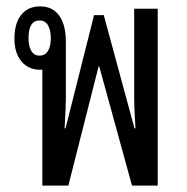

<svg xmlns="http://www.w3.org/2000/svg" viewBox="-20 -578 581 598"><path d="M111.8 0V-360.8H105Q68.4 -360.8 46.6 -387Q24.9 -413.1 24.9 -458Q24.9 -504.9 45.9 -531.5Q66.9 -558.1 105 -558.1Q143.6 -558.1 164.3 -529.5Q185.1 -501 185.1 -448.2V-270Q185.1 -244.6 181.2 -178.2H184.1L272.9 -530.8H303.2L398.9 -178.2H401.9Q397.9 -244.6 397.9 -270V-550.8H471.2V0H391.1L289.1 -371.1H287.1L192.9 0ZM103 -404.8Q120.6 -404.8 129.4 -419.4Q138.2 -434.1 138.2 -459Q138.2 -484.4 129.4 -499.3Q120.6 -514.2 103 -514.2Q68.8 -514.2 68.8 -459Q68.8 -434.6 77.4 -419.7Q85.9 -404.8 103 -404.8Z"/></svg>

Font: Noto Sans Thai Looped ExtraCond
Style: Regular
Weight: 400
Width: 2
Designer: Sasikarn Vongin, Ben Mitchell
Foundry: The Fontpad Ltd
Version: Version 1.00